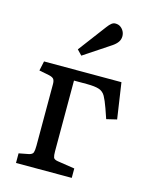

<svg xmlns="http://www.w3.org/2000/svg" viewBox="-116 -848 732 924"><g transform="rotate(15 250.0 -386.0)"><path d="M54.2 0V-47.9L102.1 -57.1Q121.1 -61 124.5 -72.5Q127.9 -84 127.9 -105V-412.1Q127.9 -428.2 122.6 -436.5Q117.2 -444.8 98.1 -449.2L47.9 -459L58.1 -506.8H443.8L470.2 -328.1L418.9 -315.9L401.9 -365.2Q388.7 -402.3 377.9 -421.6Q367.2 -440.9 346.7 -448Q326.2 -455.1 284.2 -455.1H221.2V-103Q221.2 -82 224.6 -72.5Q228 -63 246.1 -60.1L332 -46.9V0ZM224.1 -580.1 200.2 -605 304.2 -743.2Q315.4 -758.3 324.2 -765.1Q333 -772 343.3 -772Q358.4 -772 368.9 -764.4Q379.4 -756.8 385.3 -745.4Q391.1 -733.9 391.1 -721.2Q391.1 -705.1 382.1 -692.1Q373 -679.2 356.4 -668Z"/></g></svg>

Font: Literata
Style: Regular
Weight: 400
Designer: Latin by Veronika Burian and Jose Scaglione. Greek by Irene Vlachou. Cyrillic by Vera Evstafieva.
Foundry: TypeTogether
Version: Version 3.002